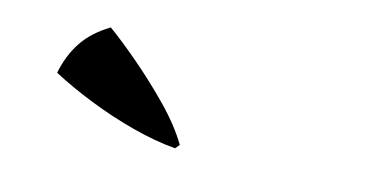

<svg xmlns="http://www.w3.org/2000/svg" viewBox="-35 -997 637 324"><g transform="rotate(10 284.0 -835.0)"><path d="M283 -751 276 -744Q241 -750 202 -764Q163 -778 126 -796.5Q89 -815 58 -835Q67 -866 85 -888.5Q103 -911 134 -926Q156 -907 185 -877.5Q214 -848 241 -815Q268 -782 283 -751Z"/></g></svg>

Font: Cinzel ExtraBold
Style: Regular
Weight: 800
Designer: Natanael Gama
Version: Version 2.000